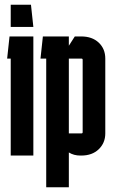

<svg xmlns="http://www.w3.org/2000/svg" viewBox="-20 -653 482 806"><path d="M110 -633 120 -540H25V-633ZM120 -500V0H25V-407H10L20 -500Z M269 133H174V-407H150L160 -500H269V-461L294 -500H321Q367 -500 394.5 -474Q422 -448 422 -407V-93Q422 -53 394.5 -26.5Q367 0 321 0H317Q290 0 269 -13ZM322 -407H269V-93H322Q327 -93 327 -98V-402Q327 -407 322 -407Z"/></svg>

Font: Karantina
Style: Regular
Weight: 400
Designer: Rony Koch
Foundry: Rony Koch
Version: Version 1.000; ttfautohint (v1.8.3)